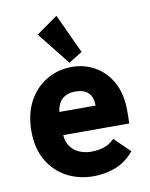

<svg xmlns="http://www.w3.org/2000/svg" viewBox="-83 -778 665 851"><g transform="rotate(-10 250.0 -352.5)"><path d="M270 12Q203 12 149 -17Q95 -46 63.5 -100.5Q32 -155 32 -231Q32 -309 62 -365Q92 -421 143.5 -451.5Q195 -482 258 -482Q313 -482 360.5 -455.5Q408 -429 437 -377Q466 -325 466 -250Q466 -238 466 -220Q466 -202 465 -191H168Q170 -158 186.5 -137Q203 -116 227.5 -106.5Q252 -97 277 -97Q306 -97 332.5 -104.5Q359 -112 383 -136L453 -68Q417 -25 370 -6.5Q323 12 270 12ZM169 -295H332Q332 -372 253 -372Q219 -372 196.5 -353.5Q174 -335 169 -295ZM251 -502 134 -649 230 -717 312 -540Z"/></g></svg>

Font: Inconsolata Black
Style: Regular
Weight: 900
Monospace: yes
Designer: Raph Levien, Cyreal, Brenton Simpson
Foundry: Raph Levien, Cyreal, Google
Version: Version 3.001; ttfautohint (v1.8.2.53-6de2)